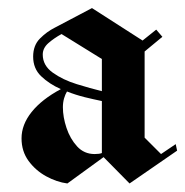

<svg xmlns="http://www.w3.org/2000/svg" viewBox="-20 -443 452 468"><path d="M144.2 4.2Q118.3 0.8 92.5 -13.3Q66.7 -27.5 49.6 -50.8Q32.5 -74.2 32.5 -105.8Q32.5 -139.2 57.1 -170Q81.7 -200.8 128.3 -225.8Q100 -238.3 80.4 -257.1Q60.8 -275.8 60.8 -305Q60.8 -332.5 77.5 -349.2Q94.2 -365.8 112.5 -375L204.2 -423.3L327.5 -344.2L360.8 -370.8L375.8 -353.3L332.5 -317.5V-107.5L372.5 -67.5L408.3 -91.7L411.7 -75.8L295.8 4.2L232.5 -60ZM84.2 -310Q84.2 -283.3 108.8 -265.8Q133.3 -248.3 167.1 -237.9Q200.8 -227.5 228.3 -220.8V-299.2L130 -360Q111.7 -350 97.9 -337.9Q84.2 -325.8 84.2 -310ZM133.3 -181.7Q133.3 -157.5 142.1 -131.2Q150.8 -105 167.9 -86.2Q185 -67.5 210.8 -67.5Q222.5 -67.5 228.3 -70V-196.7Q208.3 -200.8 186.2 -206.2Q164.2 -211.7 143.3 -220Q139.2 -213.3 136.2 -203.3Q133.3 -193.3 133.3 -181.7Z"/></svg>

Font: Manufacturing Consent
Style: Regular
Weight: 400
Version: Version 3.000; ttfautohint (v1.8.4.7-5d5b)